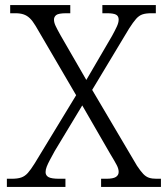

<svg xmlns="http://www.w3.org/2000/svg" viewBox="-20 -734 659 754"><path d="M7 0V-32H26Q49 -32 63.5 -37Q78 -42 89.5 -55Q101 -68 116 -92L279 -360L120 -632Q108 -652 97 -662.5Q86 -673 72.5 -677.5Q59 -682 41 -682H20V-714H256V-682H241Q210 -682 201 -675Q192 -668 192 -657Q192 -646 198 -633Q204 -620 218 -595L319 -420L420 -593Q431 -613 438.5 -629Q446 -645 446 -657Q446 -671 435.5 -676.5Q425 -682 400 -682H382V-714H592V-682H574Q553 -682 539.5 -677.5Q526 -673 514.5 -660Q503 -647 487 -622L342 -381L518 -83Q532 -62 542.5 -51Q553 -40 565 -36Q577 -32 594 -32H612V0H377V-32H397Q424 -32 435 -39Q446 -46 446 -59Q446 -71 438.5 -85.5Q431 -100 411 -133L303 -320L195 -141Q184 -121 176 -106Q168 -91 163.5 -79.5Q159 -68 159 -58Q159 -45 170.5 -38.5Q182 -32 213 -32H237V0Z"/></svg>

Font: Noto Serif Thai Light
Style: Regular
Weight: 300
Version: Version 2.001